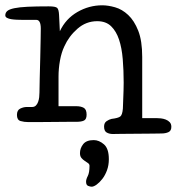

<svg xmlns="http://www.w3.org/2000/svg" viewBox="-26 -475 667 725"><path d="M0 0ZM511 -29H565Q572 -29 581.5 -28Q591 -27 600 -23.5Q609 -20 615 -13.5Q621 -7 621 4Q621 19 610 24Q599 29 584 29Q579 29 551.5 29.5Q524 30 491.5 30Q459 30 431.5 30.5Q404 31 400 31Q387 31 377 25.5Q367 20 367 3Q367 -11 376.5 -17.5Q386 -24 395 -26Q420 -29 428 -35Q436 -41 438 -65Q440 -105 440.5 -133Q441 -161 441 -163Q441 -209 437.5 -251.5Q434 -294 423.5 -325.5Q413 -357 393.5 -376Q374 -395 341 -395Q299 -395 266.5 -366.5Q234 -338 217 -300Q206 -277 200.5 -246.5Q195 -216 195 -186V-74H262Q279 -74 290 -68Q301 -62 301 -42Q301 -25 291.5 -20Q282 -15 262 -15Q258 -15 231.5 -15Q205 -15 173 -14.5Q141 -14 113.5 -14Q86 -14 81 -14Q65 -14 51.5 -18Q38 -22 38 -41Q38 -59 50.5 -65Q63 -71 75 -71H95Q104 -71 109.5 -76.5Q115 -82 118 -90.5Q121 -99 122 -108Q123 -117 123 -125Q123 -142 124 -179.5Q125 -217 126 -257Q127 -297 127.5 -329Q128 -361 128 -367Q128 -400 111 -400H59Q49 -400 37.5 -400.5Q26 -401 16.5 -402.5Q7 -404 0.5 -407.5Q-6 -411 -6 -417Q-6 -427 1.5 -433.5Q9 -440 28 -444Q47 -448 78.5 -449.5Q110 -451 158 -451Q184 -451 190 -445Q196 -439 197 -419L200 -357Q222 -404 266 -429.5Q310 -455 360 -455Q382 -455 408.5 -447.5Q435 -440 458 -418.5Q481 -397 496 -359Q511 -321 511 -260ZM276 103Q276 85 288 69.5Q300 54 328 54Q348 54 366.5 70Q385 86 385 126Q385 149 378 168Q371 187 360.5 200.5Q350 214 339 222Q328 230 320 230Q315 230 307 227Q299 224 299 211Q299 202 305.5 189.5Q312 177 312 151Q312 145 306.5 141Q301 137 294 132.5Q287 128 281.5 121.5Q276 115 276 103Z"/></svg>

Font: Life Savers
Style: Bold
Weight: 700
Designer: Pablo Impallari, Rodrigo Fuenzalida, Brenda Gallo
Foundry: Pablo Impallari, Rodrigo Fuenzalida, Brenda Gallo
Version: Version 3.001; ttfautohint (v0.95) -l 8 -r 50 -G 200 -x 14 -